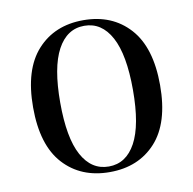

<svg xmlns="http://www.w3.org/2000/svg" viewBox="-66 -596 680 676"><g transform="rotate(-10 274.0 -257.5)"><path d="M439 -460.5Q501 -392 501 -257Q501 -122 439 -54Q377 14 274 14Q171 14 109 -54Q47 -122 47 -257Q47 -392 109 -460.5Q171 -529 274 -529Q377 -529 439 -460.5ZM178 -446Q144 -383 144 -257Q144 -131 178 -68.5Q212 -6 274 -6Q336 -6 370 -68.5Q404 -131 404 -257Q404 -383 370 -446Q336 -509 274 -509Q212 -509 178 -446Z"/></g></svg>

Font: Playfair Display
Style: Regular
Weight: 400
Designer: Claus Eggers S?rensen
Foundry: Claus Eggers S?rensen
Version: Version 1.003